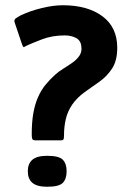

<svg xmlns="http://www.w3.org/2000/svg" viewBox="-20 -693 502 732"><path d="M115 -158Q105 -158 103 -163.5Q101 -169 101 -181Q101 -227 107 -261Q113 -295 124.5 -321.5Q136 -348 152.5 -368.5Q169 -389 190 -408Q203 -420 221 -431Q239 -442 256 -454Q273 -466 283 -481Q293 -496 290 -516Q288 -539 269.5 -548.5Q251 -558 227 -558Q179 -558 140 -543Q101 -528 84 -520Q75 -516 72 -513.5Q69 -511 64 -524L36 -607Q32 -618 41.5 -624Q51 -630 58 -634Q96 -652 140 -662.5Q184 -673 219 -673Q314 -673 370.5 -631Q427 -589 427 -511Q427 -462 407.5 -432Q388 -402 359 -381.5Q330 -361 303 -342Q273 -320 255.5 -294.5Q238 -269 231 -239.5Q224 -210 224 -176Q224 -164 221.5 -161Q219 -158 214 -158ZM86 -40Q86 -69 103.5 -84Q121 -99 160 -99Q205 -99 219.5 -84Q234 -69 234 -40Q234 -11 219.5 4Q205 19 160 19Q121 19 103.5 4Q86 -11 86 -40Z"/></svg>

Font: Glory Thin ExtraBold
Style: Regular
Weight: 800
Version: Version 1.011